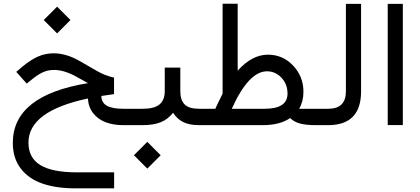

<svg xmlns="http://www.w3.org/2000/svg" viewBox="-20 -672 2253 1031"><path d="M214.8 -564.5 286.6 -636.2 358.4 -564.5 286.6 -492.7ZM452.6 -225.6 388.2 -261.2Q323.7 -296.4 270.5 -296.4Q239.7 -296.4 214.1 -285.6Q188.5 -274.9 158.2 -251L123.5 -223.1L67.4 -286.1L97.2 -311.5Q142.6 -349.6 182.6 -367.7Q222.7 -385.7 267.6 -385.7Q335.9 -385.7 407.2 -344.7L499.5 -291.5Q544.9 -265.1 592.3 -255.4V-166.5Q555.7 -161.6 524.4 -156.7Q524.4 -121.1 553.5 -104.5Q582.5 -87.9 641.1 -87.9H666Q677.2 -87.9 677.2 -47.4V-42Q677.2 0 666 0H640.6Q588.9 0 547.9 -15.4Q506.8 -30.8 480.7 -63.7Q454.6 -96.7 452.1 -143.1Q132.8 -75.7 132.8 93.8Q132.8 175.8 196.8 214.6Q260.7 253.4 391.6 253.4H592.8V339.4H385.7Q282.7 339.4 208.5 314Q134.3 288.6 91.6 233.2Q48.8 177.7 48.8 95.2Q48.8 -159.7 452.6 -225.6Z M661.1 -87.9H747.1Q808.6 -87.9 836.7 -111.3Q864.7 -134.8 864.7 -183.1V-309.1H948.2V-183.1Q948.2 -134.3 971.7 -111.1Q995.1 -87.9 1049.3 -87.9H1060.1Q1071.3 -87.9 1071.3 -47.4V-42Q1071.3 0 1060.1 0H1049.8Q997.6 0 964.6 -16.1Q931.6 -32.2 909.2 -66.4Q882.8 -32.2 844 -16.1Q805.2 0 744.6 0H661.1Q648.9 0 648.9 -42V-47.4Q648.9 -87.9 661.1 -87.9ZM699.2 161.6 771 89.8 842.8 161.6 771 233.4Z M1055.2 -87.9H1136.2Q1143.1 -104.5 1175.3 -168.9V-651.9H1256.3V-292.5Q1333 -378.4 1418.9 -378.4Q1498.5 -378.4 1554 -319.8Q1609.4 -261.2 1609.4 -179.2Q1609.4 -127.4 1586.4 -87.9H1688Q1699.2 -87.9 1699.2 -45.9V-40.5Q1699.2 0 1688 0H1673.8Q1624 0 1591.6 -8.5Q1559.1 -17.1 1538.1 -38.1Q1482.9 0 1391.1 0H1055.2Q1043 0 1043 -42V-47.4Q1043 -87.9 1055.2 -87.9ZM1413.6 -289.1Q1315.4 -289.1 1224.6 -87.9H1400.9Q1523.9 -87.9 1523.9 -169.4Q1523.9 -220.2 1491.5 -254.6Q1459 -289.1 1413.6 -289.1Z M1683.1 -87.9H1742.7Q1837.4 -87.9 1837.4 -181.2V-651.4H1918.9V-181.6Q1918.9 0 1742.2 0H1683.1Q1670.9 0 1670.9 -42V-47.4Q1670.9 -87.9 1683.1 -87.9Z M2062 -651.4H2143.1V-0.5H2062Z"/></svg>

Font: Shabnam FD-WOL
Style: FD-WOL
Weight: 400
Foundry: DejaVu fonts team - Redesigned by Saber Rastikerdar - Based on Vazir font
Version: Version 5.0.1